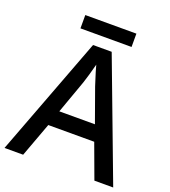

<svg xmlns="http://www.w3.org/2000/svg" viewBox="-153 -973 960 1084"><g transform="rotate(20 327.0 -430.5)"><path d="M540 0 464 -206H188L112 0H0L271 -717H383L653 0ZM362 -501Q359 -512 351.5 -534Q344 -556 337 -580Q330 -604 326 -619Q318 -588 308 -553Q298 -518 292 -501L220 -300H434ZM479 -861V-781H172V-861Z"/></g></svg>

Font: Noto Sans Myanmar Medium
Style: Regular
Weight: 500
Designer: Monotype Design Team
Foundry: Monotype Imaging Inc.
Version: Version 2.107; ttfautohint (v1.8.4.7-5d5b)